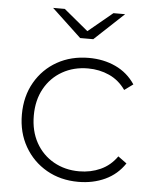

<svg xmlns="http://www.w3.org/2000/svg" viewBox="-52 -769 660 818"><g transform="rotate(5 277.5 -360.5)"><path d="M313 4Q237 4 177.5 -30Q118 -64 83.5 -124Q49 -184 49 -261Q49 -339 83.5 -399Q118 -459 177.5 -492.5Q237 -526 313 -526Q376 -526 427.5 -502Q479 -478 511 -430L474 -403Q446 -443 404 -462Q362 -481 313 -481Q252 -481 203.5 -453.5Q155 -426 127.5 -376.5Q100 -327 100 -261Q100 -195 127.5 -145.5Q155 -96 203.5 -68.5Q252 -41 313 -41Q362 -41 404 -60Q446 -79 474 -119L511 -92Q479 -44 427.5 -20Q376 4 313 4ZM268 -607 142 -725H192L314 -624H278L400 -725H450L324 -607Z"/></g></svg>

Font: MOST Montserrat Light
Style: Regular
Weight: 300
Designer: Julieta Ulanovsky
Foundry: Julieta Ulanovsky
Version: Version 8.000;March 11, 2024;FontCreator 15.0.0.2926 64-bit